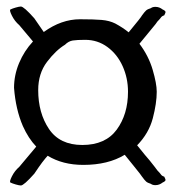

<svg xmlns="http://www.w3.org/2000/svg" viewBox="-20 -613 540 588"><path d="M483 -72Q487 -64 487 -62Q487 -58 478 -54Q468 -46 456 -46Q447 -46 442 -50Q432 -53 427.5 -57Q423 -61 415 -72Q413 -76 391 -103L362 -139Q311 -108 235 -108Q172 -108 126 -136L119 -128Q109 -116 99 -101.5Q89 -87 85 -81Q53 -45 44 -45Q39 -45 28.5 -48Q18 -51 12 -54Q8 -56 16.5 -73Q25 -90 39 -102L91 -164Q67 -189 50 -227Q28 -278 23 -344Q23 -383 38.5 -420Q54 -457 81 -486L39 -536Q25 -548 16.5 -565Q8 -582 12 -584Q18 -587 28.5 -590Q39 -593 44 -593Q53 -593 85 -557L114 -515Q168 -554 225 -554Q267 -554 291 -552Q315 -550 333 -541Q357 -528 374 -514Q413 -561 415 -566Q423 -577 427.5 -581Q432 -585 442 -588Q447 -592 456 -592Q468 -592 478 -584Q487 -580 487 -576Q487 -574 483 -566Q476 -564 473 -559.5Q470 -555 462 -547Q460 -543 444 -524L407 -479Q435 -442 447.5 -399.5Q460 -357 460 -332Q460 -297 448 -251Q436 -205 400 -168Q428 -133 438 -122Q458 -97 462 -91Q470 -83 473 -78.5Q476 -74 483 -72ZM372 -332Q372 -374 355.5 -410.5Q339 -447 309 -469Q279 -491 241 -491Q216 -491 203 -489Q190 -487 179 -476Q151 -459 124 -423.5Q97 -388 97 -337Q97 -267 130 -218Q163 -169 232 -169Q303 -169 337.5 -216Q372 -263 372 -332Z"/></svg>

Font: Barrio
Style: Regular
Weight: 400
Designer: Pablo Cosgaya & Sergio Jimenez
Foundry: Pablo Cosgaya & Sergio Jimenez
Version: Version 1.005